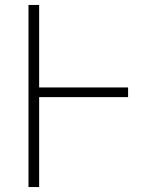

<svg xmlns="http://www.w3.org/2000/svg" viewBox="-20 -755 640 775"><path d="M95 0V-735H138V-402H497V-363H138V0Z"/></svg>

Font: Iosevka Curly XLtEx
Style: Regular
Weight: 200
Width: 7
Monospace: yes
Designer: Belleve Invis
Foundry: Belleve Invis
Version: Version 11.1.0; ttfautohint (v1.8.3)